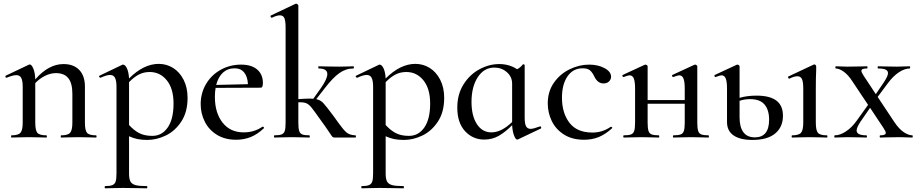

<svg xmlns="http://www.w3.org/2000/svg" viewBox="-20 -745 4971 1040"><path d="M500 0Q476 0 461 -1L406 -2L350 -1Q336 0 311 0Q309 0 309 -6Q309 -12 311 -12Q348 -12 360 -26Q372 -40 372 -81V-237Q372 -294 350 -321.5Q328 -349 283 -349Q254 -349 224.5 -334.5Q195 -320 171 -295V-81Q171 -39 182.5 -25.5Q194 -12 231 -12Q234 -12 234 -6Q234 0 231 0Q207 0 192 -1L137 -2L81 -1Q67 0 42 0Q40 0 40 -6Q40 -12 42 -12Q79 -12 91 -26Q103 -40 103 -81V-275Q103 -308 95 -323Q87 -338 68 -338Q50 -338 16 -324H14Q11 -324 9.5 -329Q8 -334 11 -335L135 -394Q139 -396 141 -396Q151 -396 160.5 -373.5Q170 -351 171 -315Q243 -398 324 -398Q379 -398 409.5 -366Q440 -334 440 -276V-81Q440 -39 451.5 -25.5Q463 -12 500 -12Q503 -12 503 -6Q503 0 500 0Z M996 -215Q996 -138 962 -86.5Q928 -35 878 -11Q828 13 778 13Q749 13 726 8.5Q703 4 679 -7V194Q679 224 686.5 238Q694 252 713.5 257.5Q733 263 775 263Q778 263 778 269Q778 275 775 275Q740 275 720 274L645 273L589 274Q575 275 550 275Q547 275 547 269Q547 263 550 263Q576 263 589 257.5Q602 252 606.5 238Q611 224 611 194V-274Q611 -308 603 -323.5Q595 -339 576 -339Q558 -339 525 -324H524Q520 -324 517.5 -328.5Q515 -333 519 -335L640 -393Q642 -395 646 -395Q658 -395 667.5 -375Q677 -355 679 -320Q758 -399 840 -399Q882 -399 917.5 -377Q953 -355 974.5 -313Q996 -271 996 -215ZM920 -184Q920 -265 883.5 -310Q847 -355 791 -355Q758 -355 731.5 -341Q705 -327 679 -300V-68Q705 -39 734 -24Q763 -9 805 -9Q857 -9 888.5 -54.5Q920 -100 920 -184Z M1403 -59Q1406 -59 1409 -55.5Q1412 -52 1409 -50Q1374 -17 1337.5 -2.5Q1301 12 1259 12Q1199 12 1155.5 -14.5Q1112 -41 1089.5 -85.5Q1067 -130 1067 -181Q1067 -240 1095.5 -289Q1124 -338 1174.5 -366.5Q1225 -395 1286 -395Q1342 -395 1373 -368.5Q1404 -342 1404 -296Q1404 -270 1393 -270L1148 -269Q1144 -249 1144 -220Q1144 -134 1185.5 -81Q1227 -28 1300 -28Q1358 -28 1402 -59ZM1151 -285 1323 -289Q1321 -330 1302.5 -352.5Q1284 -375 1251 -375Q1213 -375 1187.5 -351.5Q1162 -328 1151 -285Z M1905 0H1793Q1785 0 1781.5 -3Q1778 -6 1762 -30.5Q1746 -55 1716 -96Q1680 -147 1666.5 -163.5Q1653 -180 1638.5 -186Q1624 -192 1596 -191V-81Q1596 -50 1600.5 -36Q1605 -22 1617 -17Q1629 -12 1656 -12Q1658 -12 1658 -6Q1658 0 1656 0Q1630 0 1615 -1L1563 -2L1508 -1Q1493 0 1466 0Q1464 0 1464 -6Q1464 -12 1466 -12Q1493 -12 1505.5 -17Q1518 -22 1522.5 -36Q1527 -50 1527 -81V-595Q1527 -631 1520.5 -646.5Q1514 -662 1496 -662Q1479 -662 1453 -649H1452Q1448 -649 1446 -654Q1444 -659 1447 -661L1580 -724L1584 -725Q1588 -725 1592 -721.5Q1596 -718 1596 -715V-208Q1608 -208 1626 -210L1659 -211Q1671 -211 1677 -210L1719 -269Q1753 -318 1753 -344Q1753 -374 1706 -374Q1704 -374 1704 -380Q1704 -386 1706 -386Q1731 -386 1744 -385L1817 -384L1867 -385Q1877 -386 1894 -386Q1897 -386 1897 -380Q1897 -374 1894 -374Q1853 -374 1818 -349Q1783 -324 1739 -267L1693 -208Q1716 -203 1731 -187Q1746 -171 1787 -116Q1800 -99 1815 -77Q1840 -42 1857 -27.5Q1874 -13 1905 -12Q1908 -12 1908 -6Q1908 0 1905 0Z M2386 -215Q2386 -138 2352 -86.5Q2318 -35 2268 -11Q2218 13 2168 13Q2139 13 2116 8.5Q2093 4 2069 -7V194Q2069 224 2076.5 238Q2084 252 2103.5 257.5Q2123 263 2165 263Q2168 263 2168 269Q2168 275 2165 275Q2130 275 2110 274L2035 273L1979 274Q1965 275 1940 275Q1937 275 1937 269Q1937 263 1940 263Q1966 263 1979 257.5Q1992 252 1996.5 238Q2001 224 2001 194V-274Q2001 -308 1993 -323.5Q1985 -339 1966 -339Q1948 -339 1915 -324H1914Q1910 -324 1907.5 -328.5Q1905 -333 1909 -335L2030 -393Q2032 -395 2036 -395Q2048 -395 2057.5 -375Q2067 -355 2069 -320Q2148 -399 2230 -399Q2272 -399 2307.5 -377Q2343 -355 2364.5 -313Q2386 -271 2386 -215ZM2310 -184Q2310 -265 2273.5 -310Q2237 -355 2181 -355Q2148 -355 2121.5 -341Q2095 -327 2069 -300V-68Q2095 -39 2124 -24Q2153 -9 2195 -9Q2247 -9 2278.5 -54.5Q2310 -100 2310 -184Z M2906 -61Q2909 -61 2911 -56Q2913 -51 2910 -49L2786 10Q2784 11 2781 11Q2773 11 2764.5 -11Q2756 -33 2754 -67Q2719 -31 2683 -10Q2647 11 2603 11Q2541 11 2499 -34.5Q2457 -80 2457 -162Q2457 -234 2490.5 -287.5Q2524 -341 2576.5 -369.5Q2629 -398 2684 -398Q2739 -398 2781 -370Q2799 -379 2812 -396Q2813 -397 2815 -397Q2817 -397 2819.5 -395.5Q2822 -394 2822 -393V-108Q2822 -75 2829.5 -61Q2837 -47 2855 -47Q2868 -47 2904 -60ZM2754 -84V-292Q2754 -329 2725.5 -354Q2697 -379 2658 -379Q2602 -379 2568 -327Q2534 -275 2534 -193Q2534 -118 2563 -73Q2592 -28 2642 -28Q2696 -28 2754 -84Z M2947 -185Q2947 -249 2980 -296.5Q3013 -344 3065 -369.5Q3117 -395 3171 -395Q3219 -395 3254.5 -376Q3290 -357 3290 -329Q3290 -315 3279 -304Q3268 -293 3249 -293Q3217 -293 3199 -331Q3188 -354 3175 -364.5Q3162 -375 3136 -375Q3084 -375 3054 -331.5Q3024 -288 3024 -216Q3024 -133 3064.5 -80Q3105 -27 3189 -27Q3243 -27 3288 -58H3290Q3293 -58 3295.5 -55Q3298 -52 3295 -50Q3260 -18 3224 -3Q3188 12 3144 12Q3079 12 3034.5 -16.5Q2990 -45 2968.5 -90Q2947 -135 2947 -185Z M3817 0Q3791 0 3777 -1L3724 -2L3669 -1Q3654 0 3628 0Q3625 0 3625 -6Q3625 -12 3628 -12Q3655 -12 3667.5 -17Q3680 -22 3684.5 -36.5Q3689 -51 3689 -81V-183H3488V-81Q3488 -51 3492.5 -36.5Q3497 -22 3509.5 -17Q3522 -12 3548 -12Q3551 -12 3551 -6Q3551 0 3548 0Q3522 0 3508 -1L3455 -2L3401 -1Q3386 0 3359 0Q3356 0 3356 -6Q3356 -12 3359 -12Q3386 -12 3398.5 -17Q3411 -22 3415.5 -36.5Q3420 -51 3420 -81V-265Q3420 -303 3413 -320Q3406 -337 3390 -337Q3382 -337 3359 -328H3357Q3353 -328 3351.5 -333Q3350 -338 3353 -339L3472 -394L3476 -395Q3480 -395 3484 -392Q3488 -389 3488 -386V-203H3689V-265Q3689 -303 3682 -320Q3675 -337 3659 -337Q3651 -337 3628 -328H3626Q3622 -328 3620.5 -333Q3619 -338 3622 -339L3741 -394L3745 -395Q3749 -395 3753 -392Q3757 -389 3757 -386V-81Q3757 -51 3761.5 -36.5Q3766 -22 3778.5 -17Q3791 -12 3817 -12Q3820 -12 3820 -6Q3820 0 3817 0Z M4221 -118Q4221 -57 4179 -22Q4137 13 4055 13Q3989 13 3953.5 -11.5Q3918 -36 3918 -84V-265Q3918 -303 3911 -320Q3904 -337 3888 -337Q3880 -337 3857 -328H3855Q3851 -328 3850 -333Q3849 -338 3852 -339L3970 -394L3974 -395Q3978 -395 3982 -392Q3986 -389 3986 -386V-215Q4026 -227 4078 -227Q4150 -227 4185.5 -200Q4221 -173 4221 -118ZM4146 -97Q4146 -149 4121.5 -178.5Q4097 -208 4043 -208Q4013 -208 3986 -199V-109Q3986 -57 4006.5 -29Q4027 -1 4069 -1Q4146 -1 4146 -97ZM4271 -12Q4307 -12 4319 -26Q4331 -40 4331 -81V-265Q4331 -301 4324 -316.5Q4317 -332 4299 -332Q4282 -332 4256 -319H4255Q4251 -319 4249 -324.5Q4247 -330 4251 -331L4387 -395L4391 -396Q4395 -396 4398 -392.5Q4401 -389 4401 -386V-365Q4399 -323 4399 -267V-81Q4399 -39 4410.5 -25.5Q4422 -12 4459 -12Q4462 -12 4462 -6Q4462 0 4459 0Q4435 0 4420 -1L4365 -2L4310 -1Q4295 0 4271 0Q4268 0 4268 -6Q4268 -12 4271 -12Z M4922 0 4888 -1Q4876 -2 4855 -2L4788 -1Q4774 0 4748 0Q4745 0 4745 -6Q4745 -12 4748 -12Q4778 -12 4778 -25Q4778 -33 4766 -51L4693 -161L4641 -86Q4620 -54 4620 -38Q4620 -12 4673 -12Q4676 -12 4676 -6Q4676 0 4673 0Q4646 0 4633 -1L4573 -2L4535 -1Q4525 0 4502 0Q4499 0 4499 -6Q4499 -12 4502 -12Q4530 -12 4562 -33Q4594 -54 4621 -92L4682 -177L4598 -303Q4575 -339 4550.5 -356.5Q4526 -374 4507 -374Q4505 -374 4505 -380Q4505 -386 4507 -386Q4528 -386 4538 -385L4569 -384L4636 -385Q4650 -386 4676 -386Q4679 -386 4679 -380Q4679 -374 4676 -374Q4660 -374 4653 -371Q4646 -368 4646 -361Q4646 -353 4658 -335L4724 -235L4768 -300Q4790 -333 4790 -349Q4790 -362 4777 -368Q4764 -374 4736 -374Q4734 -374 4734 -380Q4734 -386 4736 -386Q4763 -386 4777 -385L4837 -384L4874 -385Q4885 -386 4908 -386Q4910 -386 4910 -380Q4910 -374 4908 -374Q4880 -374 4849 -353.5Q4818 -333 4789 -294L4734 -220L4825 -83Q4850 -46 4875.5 -29Q4901 -12 4922 -12Q4924 -12 4924 -6Q4924 0 4922 0Z"/></svg>

Font: Cormorant Infant Medium
Style: Regular
Weight: 500
Designer: Christian Thalmann (Catharsis Fonts)
Version: Version 3.000